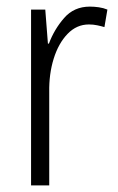

<svg xmlns="http://www.w3.org/2000/svg" viewBox="-20 -561 356 581"><path d="M252 -541Q265 -541 279 -539Q293 -537 305 -532L296 -479Q286 -482 274 -484.5Q262 -487 249 -487Q212 -487 184.5 -458.5Q157 -430 142.5 -383.5Q128 -337 129 -282V0H74V-532H117L125 -429H128Q144 -472 174 -506.5Q204 -541 252 -541Z"/></svg>

Font: Noto Sans Lao UI Cond Light
Style: Regular
Weight: 300
Width: 3
Designer: Monotype Design Team
Foundry: Monotype Imaging Inc.
Version: Version 2.000; ttfautohint (v1.8.4.7-5d5b)